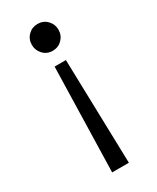

<svg xmlns="http://www.w3.org/2000/svg" viewBox="-182 -539 664 810"><g transform="rotate(-30 149.5 -134.0)"><path d="M192.5 216H111L124 -292H179ZM151 -353.5Q123 -353.5 104.8 -373Q86.5 -392.5 86.5 -419Q86.5 -446.5 105.2 -465.2Q124 -484 151 -484Q179 -484 197.5 -464.8Q216 -445.5 216 -419Q216 -391.5 197.2 -372.5Q178.5 -353.5 151 -353.5Z"/></g></svg>

Font: Lucymar Sans
Style: Regular
Weight: 400
Foundry: The League of Moveable Type (original font) / Main changes by Cristiano Sobral with portions from Mirco Monsees
Version: Version 2.001;August 30, 2020;FontCreator 13.0.0.2681 64-bit